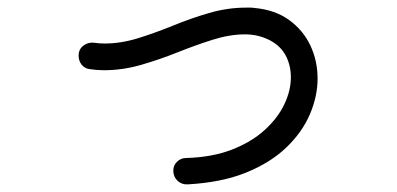

<svg xmlns="http://www.w3.org/2000/svg" viewBox="-20 -521 1040 503"><path d="M472 -38Q456 -37 445 -47.5Q434 -58 434 -74Q434 -88 444 -97.5Q454 -107 467 -107Q536 -109 587.5 -129Q639 -149 673.5 -180.5Q708 -212 725 -248Q742 -284 742 -318Q742 -350 728.5 -375.5Q715 -401 686 -416Q656 -431 622 -431Q582 -431 537.5 -417Q493 -403 445.5 -384Q398 -365 349.5 -351Q301 -337 252 -337Q234 -337 214 -340Q201 -342 193.5 -352Q186 -362 186 -375Q186 -392 198.5 -401.5Q211 -411 227 -409Q234 -408 240.5 -407.5Q247 -407 254 -407Q297 -407 342 -421Q387 -435 433.5 -454Q480 -473 528 -487Q576 -501 624 -501Q630 -501 636 -501Q642 -501 648 -500Q701 -495 737.5 -468.5Q774 -442 793 -402Q812 -362 812 -315Q812 -269 792 -222Q772 -175 730.5 -135Q689 -95 625 -69Q561 -43 472 -38Z"/></svg>

Font: Kiwi Maru
Style: Regular
Weight: 400
Designer: Hiroki-Chan
Version: Version 1.100